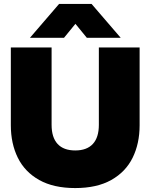

<svg xmlns="http://www.w3.org/2000/svg" viewBox="-20 -940 764 975"><path d="M280 -920H445L593 -748H421L363 -819L305 -748H132ZM35 -304V-699H242V-306Q242 -242 272.5 -209Q303 -176 362 -176Q421 -176 451.5 -209Q482 -242 482 -306V-699H689V-304Q689 -211 653.5 -139Q618 -67 545 -26Q472 15 362 15Q252 15 179 -26Q106 -67 70.5 -139Q35 -211 35 -304Z"/></svg>

Font: Prompt ExtraBold
Style: Regular
Weight: 800
Designer: Katatrad Team
Foundry: CadsonDemak
Version: Version 1.000